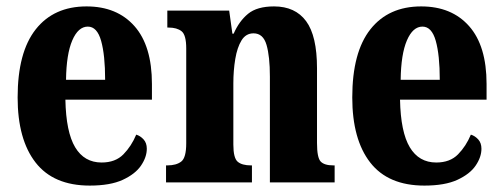

<svg xmlns="http://www.w3.org/2000/svg" viewBox="-20 -569 1569 599"><path d="M260 10Q147 10 91 -62Q35 -134 35 -265Q35 -406 91.5 -477.5Q148 -549 250 -549Q345 -549 399.5 -487.5Q454 -426 454 -307V-258H184Q186 -157 214.5 -109.5Q243 -62 297 -62Q340 -62 365 -87.5Q390 -113 405 -149Q418 -145 428 -134Q438 -123 438 -105Q438 -79 420 -52.5Q402 -26 363 -8Q324 10 260 10ZM308 -320Q308 -397 295.5 -441.5Q283 -486 254 -486Q224 -486 205.5 -443Q187 -400 186 -320Z M498 0V-53H502Q530 -53 545.5 -65Q561 -77 561 -122V-418Q561 -460 546.5 -471.5Q532 -483 506 -483H502V-536H695L705 -464H709Q726 -503 754 -526Q782 -549 835 -549Q901 -549 935 -503Q969 -457 969 -356V-123Q969 -77 980.5 -65Q992 -53 1020 -53H1024V0H822V-330Q822 -393 811.5 -429Q801 -465 771 -465Q747 -465 733.5 -443Q720 -421 714 -385Q708 -349 708 -309V-118Q708 -76 721.5 -64.5Q735 -53 763 -53H766V0Z M1304 10Q1191 10 1135 -62Q1079 -134 1079 -265Q1079 -406 1135.5 -477.5Q1192 -549 1294 -549Q1389 -549 1443.5 -487.5Q1498 -426 1498 -307V-258H1228Q1230 -157 1258.5 -109.5Q1287 -62 1341 -62Q1384 -62 1409 -87.5Q1434 -113 1449 -149Q1462 -145 1472 -134Q1482 -123 1482 -105Q1482 -79 1464 -52.5Q1446 -26 1407 -8Q1368 10 1304 10ZM1352 -320Q1352 -397 1339.5 -441.5Q1327 -486 1298 -486Q1268 -486 1249.5 -443Q1231 -400 1230 -320Z"/></svg>

Font: Noto Serif ExtraCondensed ExtraBold
Style: Regular
Weight: 800
Width: 2
Designer: Monotype Design Team
Foundry: Monotype Imaging Inc.
Version: Version 2.013; ttfautohint (v1.8.4.7-5d5b)